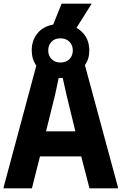

<svg xmlns="http://www.w3.org/2000/svg" viewBox="-22 -1027 663 1047"><path d="M-2 -7 176 -669Q151 -705 151 -752Q151 -807 182 -845Q213 -883 268 -893L314 -1007H478L395 -875Q428 -857 446.5 -825.5Q465 -794 465 -752Q465 -705 441 -672L621 -7V0H466L421 -174H196L152 0H-2ZM307 -686Q338 -686 356.5 -704.5Q375 -723 375 -752Q375 -781 356.5 -799.5Q338 -818 307 -818Q277 -818 259 -799.5Q241 -781 241 -752Q241 -723 259.5 -704.5Q278 -686 307 -686ZM389 -311 341 -508 320 -602H298L278 -508L229 -311Z"/></svg>

Font: Encode Sans Compressed
Style: ExtraBold
Weight: 800
Designer: Pablo Impallari, Andres Torresi
Foundry: Pablo Impallari, Andres Torresi
Version: Version 1.000; ttfautohint (v1.00) -l 8 -r 50 -G 200 -x 14 -